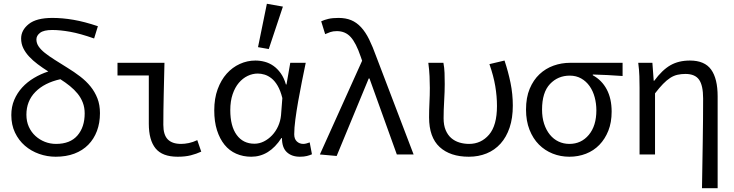

<svg xmlns="http://www.w3.org/2000/svg" viewBox="-20 -819 3890 1018"><path d="M499 -680Q428 -704 369.5 -714Q311 -724 258 -724Q173 -724 132.5 -691.5Q92 -659 92 -615Q92 -587 103.5 -563.5Q115 -540 134.5 -519Q154 -498 180 -478.5Q206 -459 236 -440Q196 -427 160 -405.5Q124 -384 97.5 -355Q71 -326 55.5 -289.5Q40 -253 40 -209Q40 -157 59.5 -116Q79 -75 112 -46.5Q145 -18 187.5 -3Q230 12 275 12Q331 12 374.5 -4.5Q418 -21 448 -51.5Q478 -82 494 -124.5Q510 -167 510 -219Q510 -263 496.5 -297.5Q483 -332 460 -360.5Q437 -389 405 -413.5Q373 -438 337 -460Q300 -483 270 -502Q240 -521 218.5 -538Q197 -555 185 -572.5Q173 -590 173 -610Q173 -630 192.5 -645Q212 -660 257 -660Q299 -660 352 -650.5Q405 -641 479 -615ZM120 -211Q120 -283 167.5 -331.5Q215 -380 300 -399Q327 -382 350.5 -363Q374 -344 391.5 -322.5Q409 -301 419 -275Q429 -249 429 -218Q429 -145 390.5 -100.5Q352 -56 277 -56Q246 -56 218 -67Q190 -78 168 -98Q146 -118 133 -146.5Q120 -175 120 -211Z M769 -163Q769 -76 805 -32Q841 12 922 12Q962 12 991.5 4.5Q1021 -3 1047 -15L1026 -76Q1003 -65 981 -60.5Q959 -56 940 -56Q893 -56 869.5 -80Q846 -104 846 -157Q846 -229 848 -316.5Q850 -404 852 -486H603V-419H769Z M1475 -87Q1475 -36 1501 -12Q1527 12 1570 12Q1592 12 1607.5 8Q1623 4 1634 -1L1622 -64Q1614 -61 1605 -58.5Q1596 -56 1588 -56Q1568 -56 1554 -69Q1540 -82 1540 -107Q1540 -140 1546 -185.5Q1552 -231 1561 -282Q1570 -333 1580.5 -385.5Q1591 -438 1601 -486H1519L1499 -371H1496Q1486 -406 1468.5 -430.5Q1451 -455 1429.5 -470Q1408 -485 1383.5 -491.5Q1359 -498 1334 -498Q1291 -498 1251.5 -480Q1212 -462 1182 -428.5Q1152 -395 1134 -346Q1116 -297 1116 -234Q1116 -174 1130.5 -128.5Q1145 -83 1170.5 -51.5Q1196 -20 1232.5 -4Q1269 12 1312 12Q1408 12 1472 -87ZM1470 -208Q1467 -177 1454.5 -149.5Q1442 -122 1422.5 -101.5Q1403 -81 1379 -69Q1355 -57 1329 -57Q1269 -57 1235 -103.5Q1201 -150 1201 -235Q1201 -283 1213.5 -319.5Q1226 -356 1246.5 -380Q1267 -404 1293 -416.5Q1319 -429 1347 -429Q1364 -429 1382.5 -423.5Q1401 -418 1419 -404Q1437 -390 1452 -364.5Q1467 -339 1477 -299ZM1348 -569 1405 -559 1480 -784 1395 -799Z M1676 0 1765 8 1935 -403H1939L2084 0H2173L1975 -519Q1956 -572 1937 -610.5Q1918 -649 1894.5 -674.5Q1871 -700 1842 -712Q1813 -724 1775 -724Q1743 -724 1721.5 -719Q1700 -714 1683 -706L1704 -638Q1717 -644 1731.5 -649Q1746 -654 1766 -654Q1811 -654 1839.5 -622.5Q1868 -591 1892 -520L1900 -497Z M2251 -486Q2256 -448 2257.5 -415Q2259 -382 2259 -353Q2259 -314 2257 -275Q2255 -236 2255 -197Q2255 -91 2311 -39.5Q2367 12 2466 12Q2517 12 2560 -5.5Q2603 -23 2634 -57.5Q2665 -92 2682 -142.5Q2699 -193 2699 -259Q2699 -320 2687 -379Q2675 -438 2655 -498L2575 -479Q2597 -416 2606 -362Q2615 -308 2615 -257Q2615 -154 2573 -105Q2531 -56 2467 -56Q2440 -56 2415.5 -63.5Q2391 -71 2372.5 -87Q2354 -103 2343 -129Q2332 -155 2332 -192Q2332 -234 2335 -284.5Q2338 -335 2338 -373Q2338 -405 2337 -432.5Q2336 -460 2331 -486Z M3003 -486Q2957 -486 2915 -471Q2873 -456 2840.5 -425.5Q2808 -395 2788.5 -348.5Q2769 -302 2769 -238Q2769 -178 2787.5 -131Q2806 -84 2837.5 -52.5Q2869 -21 2910.5 -4.5Q2952 12 2999 12Q3046 12 3087 -4Q3128 -20 3158 -51Q3188 -82 3205.5 -126Q3223 -170 3223 -227Q3223 -296 3197 -345Q3171 -394 3123 -420V-424Q3165 -423 3201.5 -421Q3238 -419 3281 -416V-486ZM2854 -238Q2854 -329 2896 -373.5Q2938 -418 3001 -418Q3035 -418 3061.5 -403Q3088 -388 3106 -362.5Q3124 -337 3133 -303.5Q3142 -270 3142 -234Q3142 -152 3102 -104Q3062 -56 2999 -56Q2968 -56 2941.5 -68.5Q2915 -81 2895.5 -105Q2876 -129 2865 -162.5Q2854 -196 2854 -238Z M3371 0H3453V-324Q3476 -354 3495.5 -374Q3515 -394 3533.5 -406Q3552 -418 3572 -422.5Q3592 -427 3614 -427Q3665 -427 3686.5 -396.5Q3708 -366 3708 -297Q3708 -245 3707.5 -186Q3707 -127 3706 -66Q3705 -5 3704 57Q3703 119 3702 179H3785V-308Q3785 -402 3750.5 -450Q3716 -498 3638 -498Q3578 -498 3534.5 -473Q3491 -448 3449 -391H3446L3439 -486H3364Q3369 -448 3370 -415Q3371 -382 3371 -353Z"/></svg>

Font: Codetta
Style: Regular
Weight: 400
Italic angle: -11°
Designer: Ulrich Proeller
Foundry: PROSA GmbH
Version: Version 2.00;September 29, 2018;FontCreator 11.5.0.2427 64-b